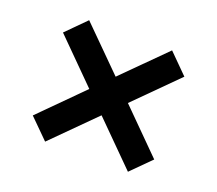

<svg xmlns="http://www.w3.org/2000/svg" viewBox="-99 -769 949 838"><g transform="rotate(20 375.0 -350.0)"><path d="M93.1 -157.1 285.3 -350 93.1 -542.3 182.1 -631.9 375 -439.7 567.3 -631.9 656.9 -542.3 464.7 -350 656.9 -157.7 567.3 -68.1 375 -260.3 182.7 -68.1Z"/></g></svg>

Font: Martian Mono sWd Rg
Style: Regular
Weight: 400
Width: 6
Monospace: yes
Designer: Roman Shamin
Foundry: Evil Martians
Version: Version 1.000